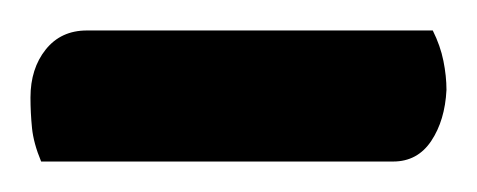

<svg xmlns="http://www.w3.org/2000/svg" viewBox="-20 -686 313 126"><path d="M7 -580Q2 -592 1 -602Q0 -612 0 -622Q0 -641 10 -653.5Q20 -666 37 -666H264Q269 -656 271 -646Q273 -636 273 -627Q272 -607 263 -593.5Q254 -580 238 -580Z"/></svg>

Font: Yanone Kaffeesatz Medium
Style: Regular
Weight: 500
Designer: Yanone (Cyrillic: Daniel Pouzeot, Huerta Tipografica, and Cyreal)
Foundry: Yanone
Version: Version 2.003